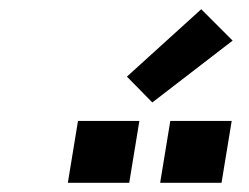

<svg xmlns="http://www.w3.org/2000/svg" viewBox="-20 -999 540 416"><path d="M460 -603H327L349 -737H482ZM260 -603H127L149 -737H282ZM310 -777 255 -833 416 -979 484 -911Z"/></svg>

Font: Iosevka SS04 Heavy Oblique
Style: Regular
Weight: 900
Italic angle: -9°
Monospace: yes
Designer: Belleve Invis
Foundry: Belleve Invis
Version: Version 19.0.0; ttfautohint (v1.8.4)